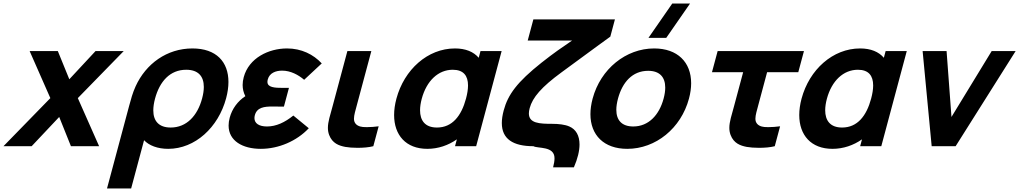

<svg xmlns="http://www.w3.org/2000/svg" viewBox="-82 -830 5786 1090"><path d="M-62.3 0H97.7L254.1 -166L320.7 0H480.7L359.8 -273L620.3 -540H460.3L311.5 -380L246.3 -540H86.3L203.8 -273Z M525.5 240H662.5L735.9 -34C763.9 -4 812.8 15 872.8 15C1025.8 15 1157.5 -107 1201.7 -272C1210.5 -304.9 1214.9 -336.1 1214.9 -364.8C1214.9 -478.6 1146.2 -555 1010.5 -555C865.5 -555 746.2 -468 687.9 -340C671 -303 661.1 -266 651.4 -230ZM887.2 -106C820.6 -106 788.3 -142.1 788.3 -203.5C788.3 -223.2 791.6 -245.5 798.1 -270C824.4 -368 883.1 -434 975.1 -434C1042.7 -434 1075.1 -397.7 1075.1 -336.4C1075.1 -317 1071.9 -295.1 1065.4 -271C1039.2 -173 977.2 -106 887.2 -106Z M1583.3 -174C1534.8 -135 1485.7 -112 1433.7 -112C1387.7 -112 1362.5 -130.1 1362.5 -159.6C1362.5 -164.7 1363.3 -170.2 1364.8 -176C1376.8 -220.8 1419 -225.3 1464 -225.3C1475.3 -225.3 1486.7 -225 1497.9 -225H1529.9L1558.3 -331H1526.3C1476.6 -331 1436.2 -333.4 1436.2 -365.4C1436.2 -369.4 1436.9 -374 1438.2 -379C1448.1 -416 1483.6 -429 1519.6 -429C1567.6 -429 1612.2 -405 1644.7 -377L1744.6 -470C1697.3 -521 1629.4 -555 1547.4 -555C1443.4 -555 1330.9 -501 1301.7 -392C1297.6 -376.9 1295.5 -362.1 1295.5 -347.5C1295.5 -326 1300.2 -304.9 1310.8 -284C1268.2 -256 1235.9 -213.5 1222.1 -162C1217.8 -146 1215.8 -131.1 1215.8 -117.2C1215.8 -30.3 1295.2 15 1398.6 15C1499.6 15 1602.4 -29 1671 -102Z M1878.3 4C1895.8 7.2 1921.3 9.2 1948.2 9.2C1979.6 9.2 2013 6.5 2037.4 0L2067.7 -113C2045.6 -110.1 2021.8 -108.2 2000.6 -108.2C1992.8 -108.2 1985.4 -108.5 1978.6 -109C1958.1 -111 1937.3 -119 1929.9 -140C1928.2 -144.8 1927.5 -150.2 1927.5 -156.3C1927.5 -176.4 1935.8 -203.1 1944.9 -237L2026.1 -540H1890.1L1806.7 -229C1792.7 -176.7 1779.5 -138.8 1779.5 -104.3C1779.5 -90.5 1781.6 -77.3 1786.5 -64C1804.7 -16 1842.2 -3 1878.3 4Z M2645.8 -540 2635.7 -502C2606.8 -536 2561.4 -555 2500.9 -555C2345.9 -555 2212.7 -435 2168.5 -270C2159.7 -237.2 2155.4 -206 2155.4 -177.1C2155.4 -63.2 2222.1 15 2344.1 15C2405.1 15 2463.5 -5 2511.6 -39L2501.2 0H2621.2L2765.8 -540ZM2398.6 -106C2330.3 -106 2302.7 -146.7 2302.7 -204C2302.7 -224 2306.1 -246 2312.2 -269C2339.8 -372 2406.4 -434 2488.4 -434C2549.3 -434 2575 -400.1 2575 -344.9C2575 -323 2571 -297.8 2563.5 -270C2537.2 -172 2485.6 -106 2398.6 -106Z M3058 120H3176C3197.7 70 3208 26.3 3208 -9.8C3208 -60.3 3187.8 -95.7 3150.1 -112C3125.1 -123 3089.1 -127 3053.1 -127C2980.4 -127 2920.5 -130 2920.5 -186C2920.5 -194.6 2921.9 -204.6 2925 -216C2941.3 -277 2992.1 -336 3105.4 -419C3354.4 -602 3329.3 -583 3382.8 -622L3409 -720H2946L2913.9 -600H3165.9C3107.2 -560 3064.4 -531 2992.1 -474C2853.6 -364 2801.6 -293 2777.5 -203C2770.4 -176.4 2766.9 -152.6 2766.9 -131.4C2766.9 -41.3 2830.3 0 2946.1 0C2971.2 14.2 3066 -2.1 3066 68.2C3066 82.3 3063.5 99.4 3058 120Z M3700.3 -615 3835.5 -810H3734.5L3599.3 -615ZM3479 15C3641 15 3784.3 -102 3829.3 -270C3837.7 -301 3841.7 -330.4 3841.7 -357.6C3841.7 -476.8 3764.4 -555 3631.7 -555C3471.7 -555 3327.6 -439 3282.3 -270C3274 -238.7 3269.9 -209.2 3269.9 -181.8C3269.9 -63 3346.5 15 3479 15ZM3513 -112C3448.4 -112 3416.9 -147.2 3416.9 -206.7C3416.9 -225.5 3420.1 -246.7 3426.3 -270C3451.5 -364 3508.7 -428 3597.7 -428C3663.1 -428 3694.6 -392.1 3694.6 -332.7C3694.6 -314 3691.5 -293 3685.3 -270C3660.4 -177 3600 -112 3513 -112Z M4157.3 4C4174.8 7.2 4200.3 9.2 4227.2 9.2C4258.6 9.2 4292 6.5 4316.4 0L4346.7 -113C4324.6 -110.1 4300.8 -108.2 4279.6 -108.2C4271.8 -108.2 4264.4 -108.5 4257.6 -109C4237.1 -111 4216.3 -119 4208.9 -140C4207.2 -144.8 4206.5 -150.2 4206.5 -156.3C4206.5 -176.4 4214.8 -203.1 4223.9 -237L4272.9 -420H4449.9L4482.1 -540H3992.1L3959.9 -420H4136.9L4085.7 -229C4071.7 -176.7 4058.5 -138.8 4058.5 -104.3C4058.5 -90.5 4060.6 -77.3 4065.5 -64C4083.7 -16 4121.2 -3 4157.3 4Z M4945.8 -540 4935.7 -502C4906.8 -536 4861.4 -555 4800.9 -555C4645.9 -555 4512.7 -435 4468.5 -270C4459.7 -237.2 4455.4 -206 4455.4 -177.1C4455.4 -63.2 4522.1 15 4644.1 15C4705.1 15 4763.5 -5 4811.6 -39L4801.2 0H4921.2L5065.8 -540ZM4698.6 -106C4630.3 -106 4602.7 -146.7 4602.7 -204C4602.7 -224 4606.1 -246 4612.2 -269C4639.8 -372 4706.4 -434 4788.4 -434C4849.3 -434 4875 -400.1 4875 -344.9C4875 -323 4871 -297.8 4863.5 -270C4837.2 -172 4785.6 -106 4698.6 -106Z M5207.2 0H5343.2L5683.8 -540H5547.8L5319.6 -166L5291.8 -540H5155.8Z"/></svg>

Font: Manrope
Style: ExtraBoldItalic
Weight: 800
Italic angle: -15°
Designer: Mikhail Sharanda
Foundry: Mikhail Sharanda
Version: Version 4.502;hotconv 1.0.109;makeotfexe 2.5.65596